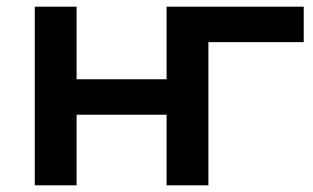

<svg xmlns="http://www.w3.org/2000/svg" viewBox="-20 -554 935 574"><path d="M888 -428H603V0H478V-211H209V0H84V-534H209V-317H478V-534H888Z"/></svg>

Font: CMG Sans SemiBold
Style: Regular
Weight: 600
Designer: Julieta Ulanovsky
Foundry: Julieta Ulanovsky
Version: Version 7.200